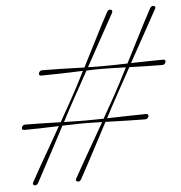

<svg xmlns="http://www.w3.org/2000/svg" viewBox="-51 -753 756 804"><g transform="rotate(-5 327.0 -351.0)"><path d="M294.5 -239.5Q278 -239.5 253.2 -238.8Q228.5 -238 200 -237.5Q179 -197.5 156.5 -155Q134 -112.5 113.2 -73.8Q92.5 -35 77.5 -7Q71 4 61 1Q52 -2.5 58 -13Q71 -37 92 -74Q113 -111 137.5 -153.5Q162 -196 185 -237Q146 -235.5 106.8 -234.5Q67.5 -233.5 40 -233.5Q27.5 -233.5 30.5 -244.5Q33.5 -255.5 46 -255.5Q71 -255.5 111.8 -254.5Q152.5 -253.5 194 -252.5Q210.5 -281.5 224.5 -306.5Q238.5 -331.5 248.5 -349.5Q259 -368.5 274 -397Q289 -425.5 305.5 -458.5Q261 -457 212.5 -455.5Q164 -454 131 -454Q118.5 -454 121.5 -465Q124.5 -476 137 -476Q166.5 -476 216.2 -474.8Q266 -473.5 313 -472Q334 -513.5 355.8 -556.2Q377.5 -599 396.2 -635.5Q415 -672 428 -695.5Q434 -706.5 444 -703.5Q453 -700.5 448 -689.5Q426 -650 392.8 -589.8Q359.5 -529.5 328 -472Q345.5 -471.5 361.2 -471.2Q377 -471 389 -471Q407.5 -471 435.2 -471.5Q463 -472 494 -473Q515 -514 536.5 -556.5Q558 -599 577 -635.5Q596 -672 608.5 -695Q615.5 -706.5 625 -703.5Q635 -700 628 -689Q606.5 -650 573.8 -590.5Q541 -531 509 -473.5Q548 -474.5 584.5 -475.2Q621 -476 644 -476Q656 -476 653 -465Q650 -454 638 -454Q611 -454 574.2 -455Q537.5 -456 500.5 -457Q481.5 -423.5 465.8 -394.5Q450 -365.5 439.5 -346.5Q430 -329.5 417 -305.2Q404 -281 389 -252Q434 -253 479.8 -254.2Q525.5 -255.5 552.5 -255.5Q565 -255.5 562 -244.5Q559 -233.5 546.5 -233.5Q514.5 -233.5 469.2 -235Q424 -236.5 381 -237.5Q360 -197.5 337.5 -155Q315 -112.5 294.5 -73.8Q274 -35 258.5 -7Q251.5 4 242.5 1Q232.5 -2.5 239 -13Q252 -37 273.2 -74Q294.5 -111 319 -154Q343.5 -197 367 -238Q345 -238.5 326.5 -239Q308 -239.5 294.5 -239.5ZM258.5 -346.5Q249 -329.5 236 -305.2Q223 -281 208 -252Q234 -251.5 257.5 -251Q281 -250.5 297.5 -250.5Q312 -250.5 332 -250.8Q352 -251 374.5 -251.5Q391 -281 405.2 -306.2Q419.5 -331.5 429.5 -349.5Q440 -368.5 454.8 -396.8Q469.5 -425 486 -457.5Q456.5 -458.5 430.2 -459.2Q404 -460 386.5 -460Q374 -460 357.2 -459.8Q340.5 -459.5 320.5 -458.5Q301.5 -424.5 285.5 -395.2Q269.5 -366 258.5 -346.5Z"/></g></svg>

Font: Fraunces 144pt S000 Black
Style: Italic
Weight: 900
Italic angle: -16°
Version: Version 1.000; ttfautohint (v1.8.3)